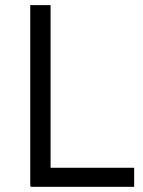

<svg xmlns="http://www.w3.org/2000/svg" viewBox="-20 -723 557 747"><path d="M97.7 -703.1V0H99.1V3.9H502V-70.3H176.8V-703.1Z"/></svg>

Font: Faust Sans
Style: Regular
Weight: 400
Designer: Andreas Faust
Version: Version 1.003;Glyphs 3.1.2 (3151)